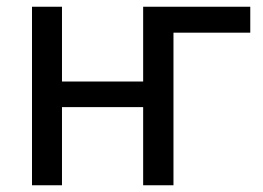

<svg xmlns="http://www.w3.org/2000/svg" viewBox="-20 -550 780 570"><path d="M405 -530H723V-453H495V0H405V-232H164V0H75V-530H164V-308H405Z"/></svg>

Font: Golos UI
Style: Regular
Weight: 400
Designer: A.Korolkova, Vitaly Kuzmin
Foundry: ParaType Ltd
Version: Version 2.000